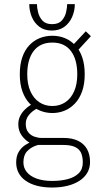

<svg xmlns="http://www.w3.org/2000/svg" viewBox="-20 -680 490 902"><path d="M226 -149Q195.5 -149 168 -160.2Q140.5 -171.5 119 -194Q97.5 -216.5 85.2 -250.8Q73 -285 73 -331Q73 -377 84.8 -411Q96.5 -445 117.5 -467.2Q138.5 -489.5 166.2 -500.8Q194 -512 226 -512Q257.5 -512 285 -500.8Q312.5 -489.5 333.5 -467.2Q354.5 -445 366.2 -411Q378 -377 378 -331Q378 -285 365.8 -250.8Q353.5 -216.5 332.2 -194Q311 -171.5 283.8 -160.2Q256.5 -149 226 -149ZM226 -182Q260.5 -182 287 -199.8Q313.5 -217.5 328.2 -250.8Q343 -284 343 -331Q343 -401 313 -440.5Q283 -480 226 -480Q168.5 -480 138.2 -440.5Q108 -401 108 -331Q108 -284 123 -250.8Q138 -217.5 164.5 -199.8Q191 -182 226 -182ZM338 -435 314 -459 383 -533 407 -510ZM279 -32Q318.5 -32 346.2 -18.8Q374 -5.5 388.5 19.8Q403 45 403 81Q403 109.5 390 131.8Q377 154 353 169.5Q329 185 296.5 193Q264 201 225 201Q185.5 201 154 192.8Q122.5 184.5 100.8 169.2Q79 154 67.5 132.2Q56 110.5 56 83Q56 53.5 68 33.5Q80 13.5 98.2 1.5Q116.5 -10.5 135 -16.8Q153.5 -23 166 -25L196 -9Q174 -4.5 149.2 4Q124.5 12.5 107.2 30.8Q90 49 90 83Q90 109 106 128.5Q122 148 152.2 159Q182.5 170 225 170Q265.5 170 298 161.5Q330.5 153 349.8 134Q369 115 369 83Q369 56.5 360.8 38.2Q352.5 20 332.5 10.5Q312.5 1 277 1H152Q137.5 1 117.2 -10.8Q97 -22.5 81.5 -44.2Q66 -66 66 -96Q66 -117.5 74.5 -134.5Q83 -151.5 95.8 -164.2Q108.5 -177 121.5 -185.2Q134.5 -193.5 143 -198L166 -177Q154 -171.5 138.8 -161Q123.5 -150.5 112.2 -134.8Q101 -119 101 -98Q101 -73 112.8 -58.5Q124.5 -44 141.8 -38Q159 -32 175 -32ZM331.5 -660.5Q331.5 -629.5 319.2 -601Q307 -572.5 283 -554.5Q259 -536.5 223.5 -536.5Q188 -536.5 164.5 -554.5Q141 -572.5 129.2 -601Q117.5 -629.5 117.5 -660.5H153.5Q153.5 -645 158.8 -622.8Q164 -600.5 179.2 -583.5Q194.5 -566.5 224.5 -566.5Q255 -566.5 270.2 -583.5Q285.5 -600.5 290.5 -622.8Q295.5 -645 295.5 -660.5Z"/></svg>

Font: League Mono Thin Condensed
Style: Regular
Weight: 100
Width: 1
Designer: Tyler Finck
Foundry: The League of Moveable Type / Tyler Finck
Version: Version 2.300;RELEASE